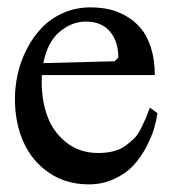

<svg xmlns="http://www.w3.org/2000/svg" viewBox="-20 -478 475 508"><path d="M396.5 -178.7Q394 -159.7 387.5 -137.5Q380.9 -115.2 366.7 -88.4Q352.5 -61.5 333 -40.3Q313.5 -19 282.5 -4.6Q251.5 9.8 214.8 9.8Q154.8 9.8 109.9 -20.8Q64.9 -51.3 42.2 -102.1Q19.5 -152.8 19.5 -216.3Q19.5 -250 27.3 -283.9Q35.2 -317.9 51.5 -349.4Q67.9 -380.9 91.1 -405Q114.3 -429.2 147.5 -443.8Q180.7 -458.5 219.7 -458.5Q244.6 -458.5 267.6 -453.6Q290.5 -448.7 313.2 -435.8Q335.9 -422.9 352.5 -403.3Q369.1 -383.8 379.4 -351.8Q389.6 -319.8 389.6 -279.3H90.8Q90.3 -273.9 90.3 -261.7Q90.3 -210.4 106 -168.9Q121.6 -127.4 156.5 -100.3Q191.4 -73.2 240.2 -73.2Q262.2 -73.2 280.3 -77.9Q298.3 -82.5 311.8 -92.3Q325.2 -102.1 335 -111.8Q344.7 -121.6 352.8 -137.7Q360.8 -153.8 365.5 -164.6Q370.1 -175.3 376.5 -193.4ZM207 -420.9Q169.9 -420.9 137.7 -393.8Q105.5 -366.7 94.7 -311L283.2 -315.9L293 -325.7Q293 -368.7 270.8 -394.8Q248.5 -420.9 207 -420.9Z"/></svg>

Font: Happy Times at the IKOB
Style: Regular
Weight: 400
Designer: Lucas Le Bihan
Foundry: Lucas Le Bihan
Version: Version 1.000;PS 1.0;hotconv 1.0.88;makeotf.lib2.5.647800